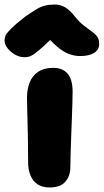

<svg xmlns="http://www.w3.org/2000/svg" viewBox="-62 -816 457 846"><path d="M157 10Q123 10 102.5 -4.5Q82 -19 72 -44Q62 -69 62 -98Q62 -158 61 -199.5Q60 -241 59.5 -271.5Q59 -302 58 -329Q57 -356 57 -386Q57 -422 68.5 -452Q80 -482 106 -499.5Q132 -517 173 -517Q213 -517 235 -492.5Q257 -468 258 -415Q258 -396 257 -362.5Q256 -329 254.5 -289Q253 -249 251.5 -208.5Q250 -168 249 -134Q248 -100 248 -79Q248 -41 226 -15.5Q204 10 157 10ZM45 -564Q24 -564 4 -575.5Q-16 -587 -29 -604Q-42 -621 -42 -638Q-42 -649 -37 -660Q-32 -671 -13 -690Q6 -709 48 -742Q77 -762 96.5 -774Q116 -786 135 -791Q154 -796 179 -796Q205 -796 225.5 -783.5Q246 -771 264 -748Q286 -720 306 -704.5Q326 -689 341.5 -678Q357 -667 366 -655Q375 -643 375 -622Q375 -597 353 -583Q331 -569 290 -569Q266 -569 241 -578.5Q216 -588 188 -612Q174 -624 159 -640Q144 -625 132 -614Q106 -591 91 -580Q76 -569 66 -566.5Q56 -564 45 -564Z"/></svg>

Font: Shantell Sans Light ExtraBold
Style: Regular
Weight: 800
Version: Version 1.011;[c5ecc13dd]